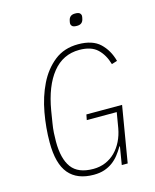

<svg xmlns="http://www.w3.org/2000/svg" viewBox="-130 -966 859 1065"><g transform="rotate(-15 300.0 -433.5)"><path d="M455 -103H452Q438 -79 421.5 -58Q405 -37 384 -21.5Q363 -6 336.5 3Q310 12 275 12Q180 12 132 -45Q84 -102 84 -224Q84 -308 99.5 -394Q115 -480 149.5 -550.5Q184 -621 240 -665.5Q296 -710 377 -710Q459 -710 502 -669.5Q545 -629 562 -565L530 -555Q514 -611 478.5 -644.5Q443 -678 375 -678Q281 -678 221 -603.5Q161 -529 138 -393L127 -325Q122 -296 120.5 -269.5Q119 -243 119 -220Q119 -121 156.5 -70.5Q194 -20 281 -20Q319 -20 351 -33.5Q383 -47 407.5 -71.5Q432 -96 448.5 -129.5Q465 -163 472 -202L487 -291H315L321 -322H526L472 0H438ZM398 -810Q378 -810 371 -817Q364 -824 364 -833Q364 -839 367 -851Q370 -864 379 -871.5Q388 -879 405 -879Q425 -879 432 -872Q439 -865 439 -856Q439 -850 436 -838Q433 -825 424 -817.5Q415 -810 398 -810Z"/></g></svg>

Font: IBM Plex Mono ExtraLight
Style: Italic
Weight: 200
Italic angle: -9°
Monospace: yes
Designer: Mike Abbink, Paul van der Laan, Pieter van Rosmalen
Foundry: Bold Monday
Version: Version 2.3